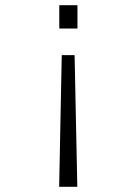

<svg xmlns="http://www.w3.org/2000/svg" viewBox="-20 -520 540 740"><path d="M278.5 -410H208.5V-500H278.5ZM267.5 -307.5 278 200H208L218 -307.5Z"/></svg>

Font: Trispace ExtraLight
Style: Regular
Weight: 200
Designer: Tyler Finck
Foundry: Etcetera Type Company
Version: Version 1.210; ttfautohint (v1.8.3)